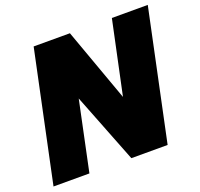

<svg xmlns="http://www.w3.org/2000/svg" viewBox="-124 -847 1026 985"><g transform="rotate(-20 389.5 -355.0)"><path d="M6 0 156 -710H354L498 -310L583 -710H779L629 0H431L282 -380L202 0Z"/></g></svg>

Font: Geist Black
Style: Italic
Weight: 900
Italic angle: -12°
Designer: Basement.studio, Andrés Briganti, Mateo Zaragoza
Foundry: Basement.studio, Vercel, Andrés Briganti, Guido Ferreyra, Mateo Zaragoza
Version: Version 1.500; ttfautohint (v1.8.4.7-5d5b)